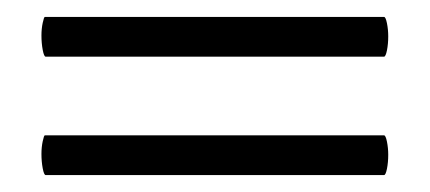

<svg xmlns="http://www.w3.org/2000/svg" viewBox="-20 -303 508 227"><path d="M29 -121Q29 -129 30.5 -136Q32 -143 33 -143H434Q436 -143 437.5 -135.5Q439 -128 439 -120Q439 -111 437.5 -103.5Q436 -96 434 -96H34Q32 -96 30.5 -104Q29 -112 29 -121ZM29 -261Q29 -269 30.5 -276Q32 -283 33 -283H434Q436 -283 437.5 -275.5Q439 -268 439 -260Q439 -251 437.5 -243.5Q436 -236 434 -236H34Q32 -236 30.5 -244Q29 -252 29 -261Z"/></svg>

Font: Cormorant Infant
Style: Bold
Weight: 700
Designer: Christian Thalmann (Catharsis Fonts)
Foundry: Catharsis Fonts
Version: Version 4.000